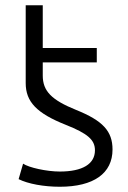

<svg xmlns="http://www.w3.org/2000/svg" viewBox="-20 -700 489 732"><path d="M51 -17C87 1 147 12 208 12C337 12 409 -39 409 -130C409 -200 372 -240 270 -281C176 -319 143 -353 143 -412V-462H349V-517H143V-680H78V-383C78 -312 120 -268 231 -224C314 -191 342 -167 342 -127C342 -75 295 -46 208 -46C158 -46 90 -61 68 -76Z"/></svg>

Font: Repo Light
Style: Regular
Weight: 300
Designer: Stefan Peev
Foundry: Context Ltd
Version: Version 001.502